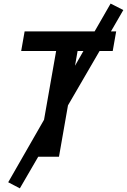

<svg xmlns="http://www.w3.org/2000/svg" viewBox="-20 -867 702 1062"><path d="M89.8 174.8 25.4 141.1 223.6 -204.6 290.5 -585H97.2L116.2 -693.4H503.4L591.8 -847.2L662.1 -811.5L593.8 -693.4H622.6L603.5 -585H530.8L356 -284.2L306.2 0H191.4ZM395 -503.4 441.4 -585H409.2Z"/></svg>

Font: Cascadia Mono NF SemiBold
Style: Italic
Weight: 600
Italic angle: -10°
Monospace: yes
Designer: Aaron Bell
Foundry: Saja Typeworks
Version: Version 2404.023; ttfautohint (v1.8.4)